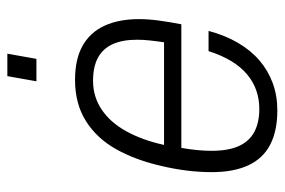

<svg xmlns="http://www.w3.org/2000/svg" viewBox="-146 -616 774 522"><g transform="rotate(-90 241.0 -355.0)"><path d="M202 12Q146 12 108.5 -7.5Q71 -27 52.5 -67Q34 -107 34 -166Q34 -201 38.5 -236Q43 -271 51 -304Q67 -374 96.5 -426.5Q126 -479 173 -508.5Q220 -538 285 -538Q341 -538 377.5 -517.5Q414 -497 432 -458Q450 -419 450 -364Q450 -338 446 -309Q442 -280 436 -249H100Q96 -227 94 -206.5Q92 -186 92 -167Q92 -121 105 -92.5Q118 -64 143.5 -50.5Q169 -37 206 -37Q232 -37 255.5 -45Q279 -53 299.5 -70Q320 -87 336 -113.5Q352 -140 363 -175H418Q406 -130 385.5 -95Q365 -60 337.5 -36.5Q310 -13 276 -0.5Q242 12 202 12ZM108 -296H387Q390 -316 392 -334.5Q394 -353 394 -369Q394 -409 382 -435.5Q370 -462 345.5 -475.5Q321 -489 282 -489Q239 -489 204 -465.5Q169 -442 145 -398.5Q121 -355 108 -296ZM281 -643 295 -722H356L342 -643Z"/></g></svg>

Font: Archivo SemiCondensed ExtraLight
Style: Italic
Weight: 250
Width: 4
Italic angle: -10°
Designer: Hector Gatti
Foundry: Omnibus-Type
Version: Version 2.001